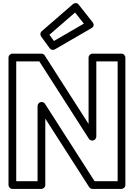

<svg xmlns="http://www.w3.org/2000/svg" viewBox="-20 -1197 866 1242"><path d="M299.7 -972.1 465.6 -1116 522.5 -1044.1 329 -931.9ZM249.6 -994.9C240.2 -986.7 238.1 -971.8 245.8 -961.3L301.8 -884.3C308.7 -874.8 323.2 -870.8 334.5 -877.4L572.5 -1015.4C592.4 -1026.9 585.7 -1044.8 579.6 -1052.5L488.6 -1167.5C478.9 -1179.8 462.5 -1179.5 452.6 -1170.9ZM223 -512V-25H85V-800H234.3L554.9 -299.5C559.6 -292.3 567.9 -288 576 -288H578C593.1 -288 603 -302.3 603 -313V-800H741V-25H591.7L271.1 -525.5C266.4 -532.7 258.1 -537 250 -537H248C232.9 -537 223 -522.7 223 -512ZM273 -429.8 556.9 13.5C561.3 20.3 569.5 25 578 25H766C776.7 25 791 15.1 791 0V-825C791 -835.7 781.1 -850 766 -850H578C567.3 -850 553 -840.1 553 -825V-395.2L269.1 -838.5C264.7 -845.3 256.5 -850 248 -850H60C49.3 -850 35 -840.1 35 -825V0C35 10.7 44.9 25 60 25H248C258.7 25 273 15.1 273 0Z"/></svg>

Font: Hussar Techniczny
Style: Bold 
Weight: 700
Foundry: Cannot Into Space Fonts
Version: Version 0.77